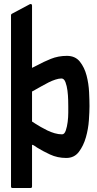

<svg xmlns="http://www.w3.org/2000/svg" viewBox="-20 -771 483 959"><path d="M140 -432 166 -445Q197 -462 234 -477Q271 -492 314 -492Q356 -492 379 -463Q402 -434 412.5 -393.5Q423 -353 425 -310.5Q427 -268 427 -241Q427 -214 424 -170.5Q421 -127 409 -85Q397 -43 374 -12.5Q351 18 311 18Q267 18 229.5 0.5Q192 -17 165 -34Q154 -41 151 -43.5Q148 -46 140 -48V160Q140 168 133 168H42Q35 168 35 160V-695Q35 -700 39 -702L129 -750Q134 -752 137 -750Q140 -748 140 -743ZM140 -164 157 -153Q168 -146 183.5 -137Q199 -128 216.5 -119.5Q234 -111 253 -105.5Q272 -100 290 -100Q302 -100 308.5 -119Q315 -138 318 -162Q321 -186 321 -208.5Q321 -231 321 -239Q321 -248 320.5 -271Q320 -294 317 -318Q314 -342 307 -360.5Q300 -379 287 -379Q274 -379 257 -373.5Q240 -368 223 -359.5Q206 -351 189.5 -341.5Q173 -332 160 -325Q152 -320 148 -318Q144 -316 140 -314Z"/></svg>

Font: RonaldsonGothic
Style: Regular
Weight: 400
Designer: Mr. Robertson for MacKellar, Smiths & Jordan Co. Philadelphia
Foundry: CAT-Fonts Peter Wiegel
Version: Version 1.000